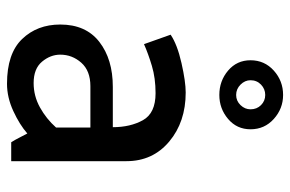

<svg xmlns="http://www.w3.org/2000/svg" viewBox="-160 -656 828 548"><g transform="rotate(90 254.0 -382.0)"><path d="M251 -776Q290 -776 319.5 -749.5Q349 -723 349 -683Q349 -644 319.5 -619Q290 -594 251 -594Q211 -594 181.5 -619Q152 -644 152 -683Q152 -723 181.5 -749.5Q211 -776 251 -776ZM251 -642Q268 -642 280 -654.5Q292 -667 292 -683Q292 -701 280 -713Q268 -725 251 -725Q234 -725 221.5 -713Q209 -701 209 -683Q209 -667 221.5 -654.5Q234 -642 251 -642ZM136 -140Q136 -112 156 -88Q176 -64 217 -64Q254 -64 286.5 -82Q319 -100 344 -128V-226H226Q182 -226 159 -200Q136 -174 136 -140ZM79 -455Q107 -474 160 -486Q213 -498 244 -498Q328 -498 384 -451Q440 -404 440 -329V0H386Q379 -11 373 -23Q367 -35 361 -46Q336 -24 297 -6Q258 12 219 12Q133 12 91.5 -31Q50 -74 50 -140Q50 -213 99.5 -251.5Q149 -290 228 -290H343Q343 -340 323 -376Q303 -412 246 -412Q203 -412 168 -401.5Q133 -391 106 -379Z"/></g></svg>

Font: Palanquin Medium
Style: Regular
Weight: 500
Designer: Pria Ravichandran
Version: Version 1.0.4